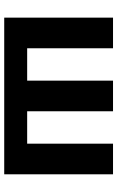

<svg xmlns="http://www.w3.org/2000/svg" viewBox="157 -712 555 909"><g transform="rotate(90 434.5 -257.5)"><path d="M63.5 0V-515.1H208.5V-108.6H361.8V-515.1H506.8V-108.6H660.2V-515.1H805.2V0Z"/></g></svg>

Font: RobotoFlex
Style: Regular
Weight: 400
Designer: Berlow after Robertson
Foundry: Google
Version: Version 2.136